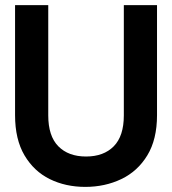

<svg xmlns="http://www.w3.org/2000/svg" viewBox="-20 -720 674 752"><path d="M314 12Q237 12 175 -18.5Q113 -49 76 -111.5Q39 -174 39 -269V-700H169V-268Q169 -187 208.5 -147Q248 -107 317 -107Q386 -107 425.5 -147Q465 -187 465 -268V-700H595V-269Q595 -174 557 -111.5Q519 -49 455 -18.5Q391 12 314 12Z"/></svg>

Font: Host Grotesk Light
Style: Bold
Weight: 700
Version: Version 1.003